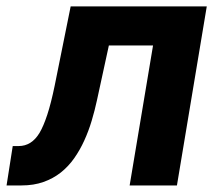

<svg xmlns="http://www.w3.org/2000/svg" viewBox="-37 -565 662 585"><path d="M1.8 -120H19.9Q59.3 -120 83.5 -160.2Q95.5 -180.4 107.1 -215.6Q118.6 -250.7 129.6 -304L178.3 -545.5H593L502.1 0H358L429.3 -426.5H294.7L258.5 -259.9Q251.8 -228.7 242.4 -197.3Q233 -165.8 219.8 -136.9Q206.7 -108 189.1 -82.9Q171.5 -57.9 148.3 -39.4Q125 -21 95.3 -10.5Q65.7 0 28.4 0H-17Z"/></svg>

Font: Inter P
Style: Bold Italic
Weight: 700
Italic angle: 9.39999°
Designer: Rasmus Andersson
Foundry: rsms
Version: Version 3.018;git-588b23468